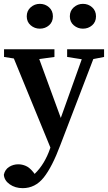

<svg xmlns="http://www.w3.org/2000/svg" viewBox="-20 -735 563 998"><path d="M329 -439V-479H521V-439L465 -428L294 18Q251 133 207 188Q163 243 98 243Q59 243 30.5 223Q2 203 0 173Q6 146 27.5 132.5Q49 119 75 119Q95 119 114.5 127.5Q134 136 154 161L160 169Q187 143 207 109.5Q227 76 240 38L242 32L52 -431L1 -439V-479H263V-439L184 -428L296 -122L405 -427ZM187 -586Q160 -586 139.5 -603.5Q119 -621 119 -650Q119 -679 139.5 -697Q160 -715 187 -715Q215 -715 235 -697Q255 -679 255 -650Q255 -621 235 -603.5Q215 -586 187 -586ZM411 -586Q384 -586 363.5 -603.5Q343 -621 343 -650Q343 -679 363.5 -697Q384 -715 411 -715Q439 -715 459 -697Q479 -679 479 -650Q479 -621 459 -603.5Q439 -586 411 -586Z"/></svg>

Font: Source Serif Pro SemiBold
Style: Regular
Weight: 600
Designer: Frank Grießhammer
Foundry: Adobe Systems Incorporated
Version: Version 3.001;hotconv 1.0.111;makeotfexe 2.5.65597